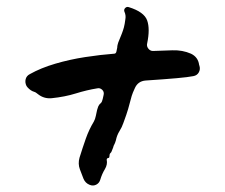

<svg xmlns="http://www.w3.org/2000/svg" viewBox="-20 -537 663 565"><path d="M567 -343Q570 -333 565 -324Q560 -315 549 -313Q534 -310 501 -307Q468 -304 408 -300Q386 -298 377 -278Q370 -263 367.5 -254.5Q365 -246 363 -238Q361 -230 357 -216Q353 -202 343 -175Q339 -163 331.5 -151Q324 -139 321 -124Q320 -120 318.5 -116.5Q317 -113 315 -109Q314 -108 314 -106.5Q314 -105 313 -103Q311 -99 309 -93Q308 -89 305 -86.5Q302 -84 302 -77Q302 -72 298 -72Q294 -71 294 -67Q297 -53 288.5 -39Q280 -25 275 -8Q272 2 263 6.5Q254 11 244 7Q231 2 225.5 -11.5Q220 -25 215 -39Q209 -55 214 -73Q223 -102 232.5 -129Q242 -156 256 -179Q260 -186 262 -196Q266 -217 269 -223.5Q272 -230 275 -232Q278 -234 280 -238.5Q282 -243 285 -258Q287 -267 280.5 -273Q274 -279 266 -277Q235 -272 203 -262Q171 -252 132 -248Q110 -246 93 -259Q90 -261 87 -263.5Q84 -266 80 -267Q70 -270 61 -280Q60 -282 58 -284Q53 -294 55.5 -304Q58 -314 68 -319Q100 -337 142.5 -349.5Q185 -362 230.5 -369Q276 -376 316 -379Q321 -379 322.5 -385Q324 -391 325 -397Q325 -401 326 -405Q327 -409 328 -412Q335 -429 338.5 -438Q342 -447 344.5 -456Q347 -465 349 -481Q351 -492 346 -503Q344 -509 348.5 -513.5Q353 -518 359 -516Q404 -502 413 -477Q422 -452 413 -409Q411 -401 416.5 -394Q422 -387 430 -387Q458 -388 487.5 -389Q517 -390 542 -379Q563 -369 566 -346Q566 -345 566.5 -344.5Q567 -344 567 -343Z"/></svg>

Font: Slackside One
Style: Regular
Weight: 400
Version: Version 1.000